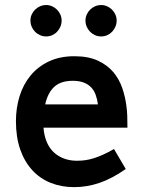

<svg xmlns="http://www.w3.org/2000/svg" viewBox="-20 -748 586 782"><path d="M157.2 -228Q158.2 -213.4 160.9 -200.9Q163.6 -188.5 167.5 -177.2Q182.6 -135.7 216.1 -114.5Q249.5 -93.3 293.5 -93.3Q311 -93.3 328.1 -95.7Q345.2 -98.1 363.5 -104Q381.8 -109.9 401.6 -118.9Q421.4 -127.9 444.3 -141.1L492.2 -59.6Q436 -20.5 385.3 -3.2Q334.5 14.2 281.7 14.2Q230 14.2 186.5 -3.2Q143.1 -20.5 111.6 -54.7Q80.1 -88.9 62.5 -138.9Q44.9 -189 44.9 -254.9Q44.9 -308.1 59.8 -356.2Q74.7 -404.3 104.5 -440.4Q134.3 -476.6 179 -497.8Q223.6 -519 282.7 -519Q339.8 -519 378.7 -501Q417.5 -482.9 441.7 -454.1Q465.8 -425.3 478.3 -388.4Q490.7 -351.6 495.1 -314.5Q497.6 -295.9 498.3 -275.9Q499 -255.9 499 -228ZM276.4 -418.9Q227.5 -418.9 200.9 -394.3Q174.3 -369.6 164.1 -322.8H378.9Q376 -344.7 369.4 -362.5Q362.8 -380.4 350.6 -392.8Q338.4 -405.3 320.1 -412.1Q301.8 -418.9 276.4 -418.9ZM168 -599.6Q154.8 -599.6 143.1 -604.7Q131.3 -609.9 122.6 -618.9Q113.8 -627.9 108.9 -639.6Q104 -651.4 104 -664.6Q104 -677.2 109.1 -688.7Q114.3 -700.2 122.8 -708.7Q131.3 -717.3 143.1 -722.4Q154.8 -727.5 168 -727.5Q180.7 -727.5 192.1 -722.4Q203.6 -717.3 212.2 -708.7Q220.7 -700.2 225.8 -688.7Q231 -677.2 231 -664.6Q231 -651.4 226.1 -639.6Q221.2 -627.9 212.6 -618.9Q204.1 -609.9 192.6 -604.7Q181.2 -599.6 168 -599.6ZM392.1 -599.6Q378.9 -599.6 367.2 -604.7Q355.5 -609.9 346.7 -618.9Q337.9 -627.9 333 -639.6Q328.1 -651.4 328.1 -664.6Q328.1 -677.2 333.3 -688.7Q338.4 -700.2 346.9 -708.7Q355.5 -717.3 367.2 -722.4Q378.9 -727.5 392.1 -727.5Q404.8 -727.5 416.3 -722.4Q427.7 -717.3 436.3 -708.7Q444.8 -700.2 450 -688.7Q455.1 -677.2 455.1 -664.6Q455.1 -651.4 450.2 -639.6Q445.3 -627.9 436.8 -618.9Q428.2 -609.9 416.7 -604.7Q405.3 -599.6 392.1 -599.6Z"/></svg>

Font: Twentytwelve Slab
Style: TwentytwelveSlab
Weight: 700
Designer: Domenico Catapano
Version: Version 1.00 2012